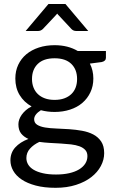

<svg xmlns="http://www.w3.org/2000/svg" viewBox="-20 -736 560 939"><path d="M247 -247.5Q274 -247.5 294.5 -255Q315 -262.5 329 -276Q343 -289.5 350 -308.2Q357 -327 357 -349.5Q357 -396 328.8 -423.5Q300.5 -451 247 -451Q193 -451 164.8 -423.5Q136.5 -396 136.5 -349.5Q136.5 -327 143.8 -308.2Q151 -289.5 165 -276Q179 -262.5 199.5 -255Q220 -247.5 247 -247.5ZM407.5 27.5Q407.5 9 397 -2.5Q386.5 -14 368.8 -20.5Q351 -27 327.5 -29.8Q304 -32.5 277.8 -34Q251.5 -35.5 224.5 -37Q197.5 -38.5 172.5 -42Q144.5 -29 126.8 -9.2Q109 10.5 109 37Q109 54 117.8 68.8Q126.5 83.5 144.5 94.2Q162.5 105 189.8 111.2Q217 117.5 254 117.5Q290 117.5 318.5 111Q347 104.5 366.8 92.5Q386.5 80.5 397 64Q407.5 47.5 407.5 27.5ZM498 -486.5V-453.5Q498 -437 477 -432.5L419.5 -425Q436.5 -392 436.5 -352Q436.5 -315 422.2 -284.8Q408 -254.5 383 -233Q358 -211.5 323 -200Q288 -188.5 247 -188.5Q211.5 -188.5 180 -197Q164 -187 155.5 -175.8Q147 -164.5 147 -153Q147 -135 161.8 -125.8Q176.5 -116.5 200.5 -112.5Q224.5 -108.5 255.2 -107.5Q286 -106.5 318.2 -104.2Q350.5 -102 381.2 -96.5Q412 -91 436 -78.5Q460 -66 474.8 -44Q489.5 -22 489.5 13Q489.5 45.5 473.2 76Q457 106.5 426.5 130.2Q396 154 351.8 168.2Q307.5 182.5 252 182.5Q196.5 182.5 155 171.5Q113.5 160.5 86 142Q58.5 123.5 44.8 99.2Q31 75 31 48.5Q31 11 54.5 -15Q78 -41 119 -56.5Q96.5 -66.5 83.2 -83.2Q70 -100 70 -128.5Q70 -139.5 74 -151.2Q78 -163 86.2 -174.8Q94.5 -186.5 106.5 -197Q118.5 -207.5 134.5 -215.5Q97 -236.5 76 -271.2Q55 -306 55 -352Q55 -389 69.2 -419.2Q83.5 -449.5 109 -470.8Q134.5 -492 169.8 -503.5Q205 -515 247 -515Q280 -515 308.5 -507.8Q337 -500.5 360.5 -486.5ZM411.5 -584.5H352Q346.5 -584.5 340.8 -586.5Q335 -588.5 329.5 -594L268 -660Q263.5 -664 260 -669.5Q257.5 -667 255.5 -664.5Q253.5 -662 251.5 -660L189.5 -594Q179 -584.5 167 -584.5H105.5L217 -716.5H300Z"/></svg>

Font: Lato 2
Style: Regular
Weight: 400
Designer: Lukasz Dziedzic with Adam Twardoch and Botio Nikoltchev
Foundry: tyPoland Lukasz Dziedzic
Version: Version 2.015; 2015-08-06; http://www.latofonts.com/